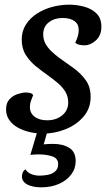

<svg xmlns="http://www.w3.org/2000/svg" viewBox="-20 -550 468 822"><path d="M165 22Q136 22 107.5 15.5Q79 9 56 -4Q33 -17 19.5 -36.5Q6 -56 6 -81Q6 -110 21 -125.5Q36 -141 56 -147.5Q76 -154 91 -154Q100 -154 108.5 -152Q117 -150 122 -143Q117 -130 112.5 -118Q108 -106 108 -91Q108 -66 128 -50.5Q148 -35 182 -35Q220 -35 246 -56Q272 -77 272 -111Q272 -137 260 -157Q248 -177 228.5 -193.5Q209 -210 187 -226Q160 -245 134 -266Q108 -287 90.5 -314.5Q73 -342 73 -381Q73 -417 91 -445Q109 -473 138.5 -492Q168 -511 204 -520.5Q240 -530 276 -530Q308 -530 340 -521.5Q372 -513 393 -492.5Q414 -472 414 -436Q414 -398 390.5 -377Q367 -356 342 -356Q333 -356 321.5 -358Q310 -360 302 -367Q309 -381 313 -394.5Q317 -408 317 -422Q317 -447 298.5 -460Q280 -473 248 -473Q213 -473 189 -454.5Q165 -436 165 -403Q165 -381 174.5 -363.5Q184 -346 199.5 -331Q215 -316 234 -302Q264 -281 295 -258.5Q326 -236 347 -207Q368 -178 368 -135Q368 -86 337.5 -50.5Q307 -15 260 3.5Q213 22 165 22ZM157 252Q120 252 97 240Q74 228 74 205Q74 197 77.5 188.5Q81 180 89 175Q97 188 113 195Q129 202 150 202Q166 202 184.5 198.5Q203 195 216 184Q229 173 229 153Q229 128 204 119.5Q179 111 145 111Q136 111 127.5 111.5Q119 112 110 113L147 -11H190L167 68Q174 67 186.5 66.5Q199 66 208 66Q249 66 276.5 83Q304 100 304 140Q304 172 284.5 197.5Q265 223 232 237.5Q199 252 157 252Z"/></svg>

Font: Sansita Swashed Light
Style: Regular
Weight: 300
Designer: Pablo Cosgaya
Foundry: Omnibus-Type
Version: Version 1.003